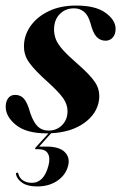

<svg xmlns="http://www.w3.org/2000/svg" viewBox="-24 -471 436 691"><path d="M150.5 -1Q179.5 -1 199 -20.2Q218.5 -39.5 219 -69.5Q219.5 -94 203.8 -116.8Q188 -139.5 149 -175Q102 -216.5 81 -245.8Q60 -275 62.5 -311.5Q64.5 -348.5 88 -380.2Q111.5 -412 152.8 -431.5Q194 -451 250 -451Q320 -451 355.5 -425.2Q391 -399.5 392 -369Q392.5 -348.5 382.2 -336.5Q372 -324.5 356 -324.5Q337 -324.5 323.8 -338.2Q310.5 -352 301.5 -388Q293 -417 278 -429Q263 -441 242.5 -441Q211.5 -441 191.2 -420.5Q171 -400 170.5 -366Q170.5 -346.5 177.2 -329.2Q184 -312 202.8 -291Q221.5 -270 258 -238.5Q302 -200 319.2 -173.2Q336.5 -146.5 332.5 -112Q326 -62 279.2 -28.5Q232.5 5 160 8.5L117 56.5H143Q189 56.5 209 76.2Q229 96 221 126Q212.5 159 182.5 179.5Q152.5 200 109.5 200Q75.5 200 56.5 187.2Q37.5 174.5 33.5 156.5Q32.5 152.5 36 151Q40 148.5 42 154Q46 170.5 59.5 178.8Q73 187 90.5 187Q134.5 187 150.5 124.5Q157.5 97.5 148.5 81.8Q139.5 66 115 66H106Q99 66 105 59L150.5 9Q147.5 9 144.5 9Q71 9 33.8 -21Q-3.5 -51 -3.5 -87Q-3.5 -105 5.2 -117.2Q14 -129.5 30.5 -129.5Q51 -129.5 63.2 -114.5Q75.5 -99.5 85 -64Q97 -29.5 112.5 -15.2Q128 -1 150.5 -1Z"/></svg>

Font: Fraunces 144pt SemiBold
Style: Italic
Weight: 600
Italic angle: -16°
Version: Version 1.000;[0bf87f6ff]